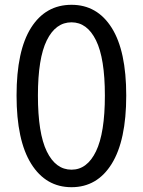

<svg xmlns="http://www.w3.org/2000/svg" viewBox="-20 -767 595 800"><path d="M278 -747Q385 -747 445.5 -651Q506 -555 506 -369Q506 -182 445.5 -84.5Q385 13 278 13Q171 13 110 -84.5Q49 -182 49 -369Q49 -556 109.5 -651.5Q170 -747 278 -747ZM278 -60Q343 -60 380 -136.5Q417 -213 417 -369Q417 -524 380 -599Q343 -674 278 -674Q212 -674 175 -599Q138 -524 138 -369Q138 -212 175 -136Q212 -60 278 -60Z"/></svg>

Font: Noto Sans SC
Style: Regular
Weight: 400
Designer: Ryoko NISHIZUKA  (kana, bopomofo & ideographs); Paul D. Hunt (Latin, Greek & Cyrillic); Sandoll Communications , Soo-you
Foundry: Adobe
Version: Version 2.002;hotconv 1.0.116;makeotfexe 2.5.65601